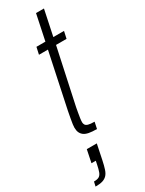

<svg xmlns="http://www.w3.org/2000/svg" viewBox="-263 -688 727 965"><g transform="rotate(-30 101.0 -205.5)"><path d="M125 0Q97 0 79 -3.5Q61 -7 50.5 -15Q40 -23 35 -34.5Q30 -46 30 -63Q30 -69 31.5 -81.5Q33 -94 36.5 -112Q40 -130 44 -152L111 -469H59L68 -510H120L151 -658H197L166 -510H228L219 -469H158L89 -148Q86 -132 83.5 -117.5Q81 -103 79 -90Q77 -77 77 -66Q77 -59 81 -52Q85 -45 97 -41.5Q109 -38 133 -38ZM-26 247 -20 221Q0 221 10 215Q20 209 25.5 194.5Q31 180 36 155L40 135H15L30 62H88L70 149Q64 178 57.5 197.5Q51 217 40.5 227.5Q30 238 14.5 242.5Q-1 247 -26 247Z"/></g></svg>

Font: Saira UltraCondensed Light
Style: Italic
Weight: 300
Width: 1
Italic angle: -12°
Designer: Hector Gatti with collaboration of the Omnibus-Type team
Foundry: Omnibus-Type
Version: Version 1.101